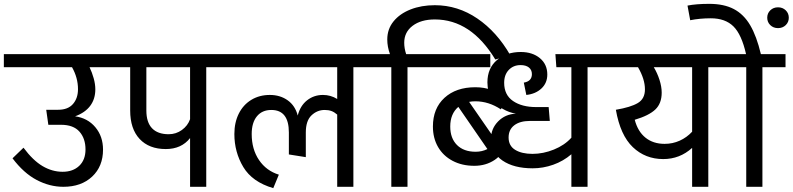

<svg xmlns="http://www.w3.org/2000/svg" viewBox="-40 -970 4116 997"><path d="M581 -621H425Q438 -594 446.5 -563.5Q455 -533 455 -506Q455 -456 428.5 -420.5Q402 -385 350 -366Q415 -357 455 -309.5Q495 -262 495 -193Q495 -106 438.5 -53Q382 0 289 0Q218 0 150.5 -35.5Q83 -71 25 -148L82 -203Q131 -137 181 -107.5Q231 -78 285 -78Q339 -78 371.5 -109Q404 -140 404 -194Q404 -251 372.5 -286.5Q341 -322 277 -322H211L200 -400H262Q313 -400 339 -430Q365 -460 365 -507Q365 -566 334 -621H-20V-689H581Z M1151 -621H1031V0H947V-253Q902 -196 821 -196Q734 -196 685 -248.5Q636 -301 636 -396V-621H541V-689H1151ZM947 -351V-621H720V-396Q720 -335 749.5 -304Q779 -273 836 -273Q874 -273 904.5 -295Q935 -317 947 -351Z M1915 -621H1795V0H1711V-375Q1696 -388 1681 -393.5Q1666 -399 1646 -399Q1607 -399 1577.5 -371Q1548 -343 1548 -282V-154L1460 -168V-282Q1460 -399 1369 -399Q1321 -399 1294 -366Q1267 -333 1267 -274Q1267 -195 1305 -139Q1343 -83 1408 -63L1379 7Q1270 -25 1223.5 -102.5Q1177 -180 1177 -274Q1177 -334 1200 -380Q1223 -426 1265 -451.5Q1307 -477 1361 -477Q1415 -477 1454 -449Q1493 -421 1506 -370Q1519 -421 1554.5 -449Q1590 -477 1637 -477Q1677 -477 1711 -456V-621H1111V-689H1915Z M2610 -683 2532 -661Q2406 -869 2218 -869Q2146 -869 2102.5 -836Q2059 -803 2059 -748Q2059 -719 2069 -689H2196V-621H2076V0H1992V-621H1875V-689H1985Q1971 -727 1971 -765Q1971 -819 2003.5 -859Q2036 -899 2092 -921Q2148 -943 2218 -943Q2337 -943 2438.5 -874Q2540 -805 2610 -683Z M2506 -621H2126V-689H2506ZM2598 -232Q2574 -170 2528.5 -139.5Q2483 -109 2423 -109Q2359 -109 2310 -135Q2261 -161 2234.5 -207Q2208 -253 2208 -313Q2208 -407 2268 -462Q2328 -517 2428 -517Q2474 -517 2512.5 -503Q2551 -489 2591 -462L2561 -402Q2498 -444 2428 -444Q2411 -444 2396 -441L2540 -233Q2549 -245 2558 -264ZM2430 -182Q2463 -182 2491 -196L2340 -415Q2298 -379 2298 -313Q2298 -252 2333 -217Q2368 -182 2430 -182Z M3131 -621H3011V0H2927V-169Q2885 -133 2832.5 -114.5Q2780 -96 2726 -96Q2628 -96 2569 -136.5Q2510 -177 2510 -252Q2510 -302 2546.5 -339.5Q2583 -377 2639 -380Q2604 -385 2570 -405Q2536 -425 2513.5 -460Q2491 -495 2491 -542Q2491 -616 2540.5 -658Q2590 -700 2664 -700Q2725 -700 2763.5 -668Q2802 -636 2802 -583Q2802 -539 2771.5 -510.5Q2741 -482 2693 -477L2680 -541Q2722 -548 2722 -585Q2722 -607 2706.5 -619.5Q2691 -632 2663 -632Q2626 -632 2602 -607Q2578 -582 2578 -540Q2578 -477 2624 -445.5Q2670 -414 2744 -414H2809L2815 -342H2712Q2660 -342 2630.5 -319.5Q2601 -297 2601 -256Q2601 -213 2635 -192Q2669 -171 2725 -171Q2781 -171 2836.5 -193.5Q2892 -216 2927 -255V-621H2849L2844 -689H3131Z M3758 -621H3638V0H3554V-202Q3490 -144 3404 -144Q3311 -144 3246 -206Q3181 -268 3158 -400Q3235 -413 3272 -435Q3309 -457 3309 -506Q3309 -559 3273 -621H3091V-689H3758ZM3554 -621H3355Q3373 -591 3384.5 -555.5Q3396 -520 3396 -489Q3396 -433 3363 -401.5Q3330 -370 3256 -348Q3272 -287 3312 -255Q3352 -223 3411 -223Q3453 -223 3489.5 -239.5Q3526 -256 3554 -286Z M4039 -621H3919V0H3835V-621H3718V-689H3834Q3811 -791 3768.5 -833Q3726 -875 3651 -875Q3594 -875 3544 -865L3530 -941Q3575 -950 3643 -950Q3719 -950 3770.5 -923Q3822 -896 3855.5 -839Q3889 -782 3911 -689H4039ZM3944 -878Q3944 -901 3960 -916.5Q3976 -932 4000 -932Q4024 -932 4040 -916.5Q4056 -901 4056 -878Q4056 -855 4040 -839.5Q4024 -824 4000 -824Q3976 -824 3960 -839.5Q3944 -855 3944 -878Z"/></svg>

Font: FiraGOUPP
Style: Medium
Weight: 400
Designer: bBox Type
Foundry: bBox Type GmbH
Version: Version 1.001